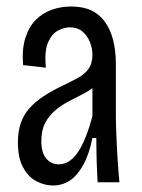

<svg xmlns="http://www.w3.org/2000/svg" viewBox="-20 -560 436 590"><path d="M142 10Q118 10 93 -2.5Q68 -15 51.5 -44.5Q35 -74 35 -123Q35 -156 44 -182Q53 -208 71 -228Q89 -248 115 -265Q141 -282 175 -298Q200 -310 220 -321Q240 -332 252 -348.5Q264 -365 264 -392Q264 -412 256 -431.5Q248 -451 233 -463.5Q218 -476 194 -476Q178 -476 159 -466.5Q140 -457 128 -430.5Q116 -404 121 -352L51 -360Q47 -409 58 -443.5Q69 -478 90 -499Q111 -520 139 -530Q167 -540 199 -540Q235 -540 260.5 -528Q286 -516 302.5 -493Q319 -470 327.5 -437.5Q336 -405 336 -363V-212Q336 -185 337.5 -146.5Q339 -108 341.5 -69.5Q344 -31 347 0H280Q278 -33 277 -68.5Q276 -104 276 -136H264Q254 -86 236 -53.5Q218 -21 195 -5.5Q172 10 142 10ZM161 -55Q178 -55 193 -65Q208 -75 220.5 -94Q233 -113 244 -141Q255 -169 264 -203V-310L294 -327Q288 -309 272 -295.5Q256 -282 234.5 -271Q213 -260 191 -248.5Q169 -237 150 -221Q131 -205 119 -182.5Q107 -160 107 -126Q107 -91 122 -73Q137 -55 161 -55Z"/></svg>

Font: Bricolage Grotesque Condensed Light
Style: Regular
Weight: 300
Width: 3
Designer: Mathieu Triay
Foundry: Atelier Triay
Version: Version 1.000;gftools[0.9.30]